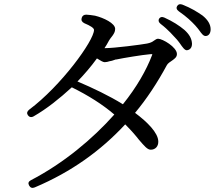

<svg xmlns="http://www.w3.org/2000/svg" viewBox="-20 -833 1040 917"><path d="M119 53C125 64 134 67 146 62C321 -12 461 -113 578 -239C611 -206 630 -183 644 -165C670 -135 684 -118 700 -118C721 -118 737 -133 736 -158C735 -199 684 -250 625 -294C681 -361 731 -437 777 -522C781 -530 793 -538 805 -546C814 -553 825 -560 825 -575C825 -608 756 -648 735 -648C728 -648 723 -644 714 -638C708 -633 698 -628 682 -625C656 -620 527 -603 480 -603H479C486 -613 493 -625 501 -640C505 -646 510 -654 517 -662C523 -671 530 -680 530 -695C530 -722 475 -748 434 -758C418 -761 405 -762 392 -763C381 -763 373 -758 370 -747C367 -736 371 -728 383 -722C412 -710 429 -699 429 -690C429 -639 271 -422 119 -309C109 -301 107 -292 113 -283C119 -274 129 -271 140 -277C203 -313 264 -362 323 -416C402 -377 470 -334 526 -286C422 -169 283 -53 127 28C116 34 113 42 119 53ZM350 -444C382 -477 414 -514 443 -554C461 -543 472 -536 480 -536C487 -536 496 -538 505 -541C508 -541 510 -542 515 -543C516 -543 517 -544 518 -544C521 -545 526 -547 533 -549C534 -549 535 -549 536 -549C569 -556 660 -571 696 -574C708 -575 709 -575 706 -569C679 -498 633 -417 567 -335C503 -375 423 -413 350 -444ZM747 -719C785 -690 807 -663 825 -644C828 -640 831 -637 833 -634L839 -626C852 -607 862 -593 872 -593C885 -594 897 -603 897 -624C896 -649 884 -669 861 -690C836 -711 805 -731 765 -749C754 -754 745 -752 740 -744C735 -736 737 -727 747 -719ZM834 -779C874 -751 893 -732 912 -712C918 -705 920 -702 924 -698L931 -689C943 -672 951 -661 962 -661C975 -661 986 -672 986 -693C986 -717 972 -739 947 -759C921 -777 892 -795 851 -811C840 -815 831 -813 826 -804C821 -796 823 -787 834 -779Z"/></svg>

Font: 寒蝉锦书宋 Text
Style: Regular
Weight: 400
Designer: 寒蝉锦书宋{Warren} 思源宋体{Ryoko NISHIZUKA 西塚涼子 (kana & ideographs); Frank Grießhammer (Latin, Greek & Cyrillic); Wenlong ZHANG 
Foundry: Adobe & ChillType
Version: Version 2.000;Glyphs 3.1.1 (3135)